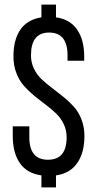

<svg xmlns="http://www.w3.org/2000/svg" viewBox="-20 -773 427 844"><path d="M226.1 -752.9V-696.8Q288.1 -688 319.1 -642.8Q350.1 -597.7 350.1 -524.9V-505.9H276.9V-529.8Q276.9 -629.9 195.8 -629.9Q116.2 -629.9 116.2 -529.8Q116.2 -498 129.2 -471.2Q142.1 -444.3 162.8 -424.8Q183.6 -405.3 208.5 -386.5Q233.4 -367.7 258.5 -347.4Q283.7 -327.1 304.4 -304.2Q325.2 -281.2 338.1 -248Q351.1 -214.8 351.1 -174.8Q351.1 -102.1 319.6 -56.4Q288.1 -10.7 226.1 -2V50.8H162.1V-2Q98.6 -10.7 67.4 -55.9Q36.1 -101.1 36.1 -174.8V-217.8H108.9V-169.9Q108.9 -70.8 190.9 -70.8Q272.9 -70.8 272.9 -169.9Q272.9 -201.2 260 -227.8Q247.1 -254.4 226.6 -274.2Q206.1 -293.9 180.9 -312.7Q155.8 -331.5 130.9 -351.8Q106 -372.1 85.4 -395.3Q64.9 -418.5 52 -451.7Q39.1 -484.9 39.1 -524.9Q39.1 -598.6 69.6 -642.8Q100.1 -687 162.1 -696.8V-752.9Z"/></svg>

Font: Bebas Neue Regular
Style: Regular
Weight: 400
Designer: Ryoichi Tsunekawa
Foundry: Ryoichi Tsunekawa
Version: Version 001.003